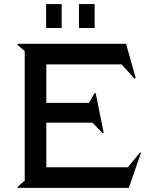

<svg xmlns="http://www.w3.org/2000/svg" viewBox="-20 -913 745 933"><path d="M363.8 -776.9V-893.1H439.9V-776.9ZM204.1 -776.9V-893.1H279.8V-776.9ZM661.1 -172.9 665 -170.9 606 0H65.9L64.9 -4.9L100.1 -35.2V-665L64.9 -694.8L65.9 -700.2H592.8L639.2 -534.2L633.8 -530.8L570.8 -600.1H205.1V-413.1H412.1L439.9 -460.9H444.8L483.9 -268.1L479 -265.1L429.2 -316.9H205.1V-100.1H601.1Z"/></svg>

Font: Tiffany Gothic CC
Style: Regular
Weight: 400
Designer: indestructible type*
Foundry: Cowboy Collective
Version: Version 1.000